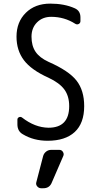

<svg xmlns="http://www.w3.org/2000/svg" viewBox="-20 -760 540 1050"><path d="M259.8 59.6H304.7Q317.4 59.6 324.2 70.8Q331.1 82 326.2 92.8L263.7 237.3Q251 270.5 214.8 269.5H205.1Q192.4 269.5 183.6 259.3Q174.8 249 178.7 236.3L215.8 93.8Q219.7 79.1 231.9 69.3Q244.1 59.6 259.8 59.6ZM245.1 -335Q151.4 -377 110.8 -430.7Q70.3 -484.4 70.3 -559.6Q70.3 -639.6 121.1 -689.9Q171.9 -740.2 254.9 -740.2Q332 -740.2 388.7 -714.8Q419.9 -701.2 419.9 -665V-644.5Q419.9 -633.8 410.6 -628.9Q401.4 -624 391.6 -629.9Q332 -668 259.8 -668Q212.9 -668 182.6 -637.7Q152.3 -607.4 152.3 -559.6Q152.3 -509.8 174.3 -477.1Q196.3 -444.3 245.1 -421.9Q356.4 -373 398.4 -319.3Q440.4 -265.6 440.4 -179.7Q440.4 -85.9 388.7 -38.1Q336.9 9.8 240.2 9.8Q164.1 9.8 105.5 -25.4Q75.2 -42 75.2 -80.1V-105.5Q75.2 -115.2 84 -119.1Q92.8 -123 100.6 -117.2Q170.9 -62.5 245.1 -61.5Q358.4 -61.5 358.4 -179.7Q358.4 -234.4 332 -270.5Q305.7 -306.6 245.1 -335Z"/></svg>

Font: Rounded-L Mgen+ 2m regular
Style: Regular
Weight: 400
Designer: [Source Han Sans]
Ryoko NISHIZUKA  (kana & ideographs); Paul D. Hunt (Latin, Greek & Cyrillic); Wenlong ZHANG  (bopomofo
Version: Version 1.059.20150602